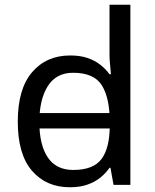

<svg xmlns="http://www.w3.org/2000/svg" viewBox="-20 -780 655 810"><path d="M104 -238V-303H480V-238ZM275 10Q175 10 115 -59.5Q55 -129 55 -267Q55 -405 115.5 -475.5Q176 -546 276 -546Q318 -546 349 -535.5Q380 -525 403 -507Q426 -489 442 -467H448Q447 -480 444.5 -505.5Q442 -531 442 -546V-760H530V0H459L446 -72H442Q426 -49 403 -30.5Q380 -12 348.5 -1Q317 10 275 10ZM289 -63Q374 -63 408.5 -109.5Q443 -156 443 -250V-266Q443 -366 410 -419.5Q377 -473 288 -473Q217 -473 181.5 -416.5Q146 -360 146 -265Q146 -169 181.5 -116Q217 -63 289 -63Z"/></svg>

Font: uoriya85
Style: Book
Weight: 400
Designer: Jelle Bosma - Monotype Design Team
Foundry: Monotype Imaging Inc.
Version: Version 2.003